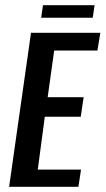

<svg xmlns="http://www.w3.org/2000/svg" viewBox="-20 -717 405 737"><path d="M15 0 99 -591H365L354 -523H188L163 -344H301L290 -269H152L125 -66H291L281 0ZM138 -649 145 -697H343L336 -649Z"/></svg>

Font: Alumni Sans Thin SemiBold
Style: Italic
Weight: 600
Italic angle: -8°
Version: Version 1.016